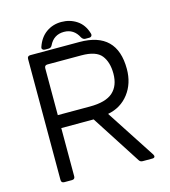

<svg xmlns="http://www.w3.org/2000/svg" viewBox="-116 -882 863 974"><g transform="rotate(-15 315.5 -394.5)"><path d="M101 0Q85 0 85 -16V-651Q85 -667 101 -667H359Q556 -667 556 -473Q556 -397 515 -343.5Q474 -290 405 -277L573 -19Q578 -11 575.5 -5.5Q573 0 563 0H513Q500 0 494 -10L327 -269H157V-16Q157 0 141 0ZM157 -337H326Q409 -337 446.5 -370.5Q484 -404 484 -468Q484 -528 456 -563.5Q428 -599 351 -599H173Q157 -599 157 -583ZM296 -789Q341 -789 376.5 -765.5Q412 -742 426 -695Q429 -686 425 -680.5Q421 -675 413 -675H392Q381 -675 373 -687Q348 -737 296 -737Q242 -737 218 -687Q212 -675 200 -675H180Q172 -675 167.5 -680Q163 -685 166 -693Q182 -740 216.5 -764.5Q251 -789 296 -789Z"/></g></svg>

Font: Pitagon Sans
Style: Regular
Weight: 400
Designer: Travis Tran
Foundry: Pitagon
Version: Version 1.001; ttfautohint (v1.8.4.7-5d5b);gftools[0.9.26]